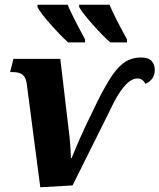

<svg xmlns="http://www.w3.org/2000/svg" viewBox="-20 -786 677 815"><path d="M94 -427Q91 -455 77.5 -467.5Q64 -480 34 -480H23L37 -536H236L271 -240Q279 -180 281 -115H284L293 -137Q315 -191 347 -259L394 -356Q430 -428 457 -467Q484 -506 512.5 -524Q541 -542 579 -542Q610 -542 623.5 -527Q637 -512 637 -489Q637 -448 597 -430Q586 -453 563 -453Q509 -453 446 -316L288 1L151 9ZM139 -756V-766H267Q284 -724 341 -619V-606H269Q236 -636 194 -683.5Q152 -731 139 -756ZM316 -756V-766H445Q462 -723 519 -619V-606H448Q415 -635 372.5 -683Q330 -731 316 -756Z"/></svg>

Font: Noto Serif NarrowExtraBold
Style: Italic
Weight: 800
Width: 4
Italic angle: -12°
Designer: Monotype Design Team
Foundry: Monotype Imaging Inc.
Version: Version 1.001